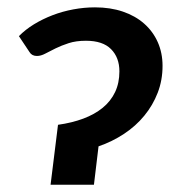

<svg xmlns="http://www.w3.org/2000/svg" viewBox="-20 -510 475 530"><path d="M428.7 -328.1Q428.7 -288.6 415.3 -253.9Q401.9 -219.2 378.4 -190.7Q355 -162.1 322.5 -140.6Q290 -119.1 252 -106L239.3 0H119.6L140.1 -165.5Q178.7 -170.9 210 -182.6Q241.2 -194.3 263.4 -212.4Q285.6 -230.5 297.6 -255.6Q309.6 -280.8 309.6 -313Q309.6 -351.1 286.6 -374.3Q263.7 -397.5 217.3 -397.5Q189.9 -397.5 169.7 -390.9Q149.4 -384.3 133.5 -376.5Q117.7 -368.7 105.2 -362.1Q92.8 -355.5 82 -355.5Q67.9 -355.5 61.5 -366.2L32.2 -410.2Q49.8 -428.2 73.7 -442.9Q97.7 -457.5 125 -468Q152.3 -478.5 182.4 -484.1Q212.4 -489.7 242.2 -489.7Q284.7 -489.7 319.1 -478Q353.5 -466.3 377.9 -444.8Q402.3 -423.3 415.5 -393.6Q428.7 -363.8 428.7 -328.1Z"/></svg>

Font: Carlito
Style: Bold Italic
Weight: 700
Italic angle: -7°
Designer: Lukasz Dziedzic
Foundry: tyPoland Lukasz Dziedzic
Version: Version 1.104